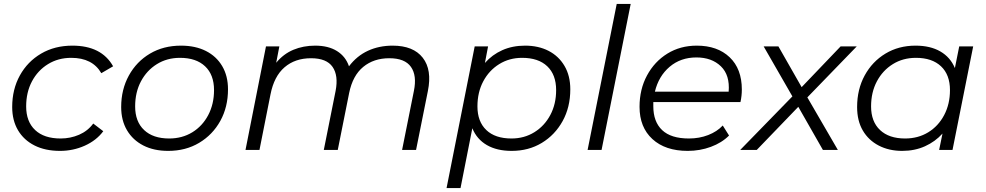

<svg xmlns="http://www.w3.org/2000/svg" viewBox="-20 -762 5013 976"><path d="M285 5Q210 5 155.5 -22.5Q101 -50 71.5 -100Q42 -150 42 -218Q42 -308 81 -378.5Q120 -449 189 -489.5Q258 -530 348 -530Q496 -530 555 -425L495 -390Q450 -468 342 -468Q276 -468 224 -436Q172 -404 142.5 -348.5Q113 -293 113 -221Q113 -144 158.5 -101Q204 -58 288 -58Q338 -58 382 -77Q426 -96 454 -134L505 -95Q470 -48 411 -21.5Q352 5 285 5Z M835 5Q762 5 708.5 -22.5Q655 -50 625.5 -100Q596 -150 596 -218Q596 -307 635 -378Q674 -449 742.5 -489.5Q811 -530 900 -530Q973 -530 1026.5 -503Q1080 -476 1109.5 -426Q1139 -376 1139 -308Q1139 -218 1100 -147.5Q1061 -77 992.5 -36Q924 5 835 5ZM840 -58Q906 -58 957.5 -89.5Q1009 -121 1038.5 -177Q1068 -233 1068 -304Q1068 -382 1022.5 -425Q977 -468 895 -468Q829 -468 777.5 -436Q726 -404 696.5 -348.5Q667 -293 667 -221Q667 -144 712.5 -101Q758 -58 840 -58Z M1976 -530Q2081 -530 2129 -468.5Q2177 -407 2155 -299L2095 0H2024L2084 -300Q2100 -378 2069 -422Q2038 -466 1959 -466Q1880 -466 1826.5 -422Q1773 -378 1755 -290L1697 0H1626L1686 -300Q1701 -378 1670.5 -422Q1640 -466 1561 -466Q1480 -466 1426.5 -420Q1373 -374 1355 -282L1299 0H1228L1332 -526H1400L1384 -443Q1421 -488 1471.5 -509Q1522 -530 1582 -530Q1649 -530 1693 -502.5Q1737 -475 1754 -425Q1794 -478 1850.5 -504Q1907 -530 1976 -530Z M2581 5Q2506 5 2455 -24.5Q2404 -54 2381 -110L2321 194H2250L2393 -526H2461L2445 -442Q2482 -484 2533.5 -507Q2585 -530 2649 -530Q2717 -530 2768.5 -503.5Q2820 -477 2849.5 -427Q2879 -377 2879 -308Q2879 -217 2840 -146.5Q2801 -76 2734 -35.5Q2667 5 2581 5ZM2580 -58Q2645 -58 2696.5 -90Q2748 -122 2777.5 -177.5Q2807 -233 2807 -304Q2807 -382 2762 -425Q2717 -468 2634 -468Q2569 -468 2517.5 -436Q2466 -404 2436.5 -348.5Q2407 -293 2407 -221Q2407 -144 2452 -101Q2497 -58 2580 -58Z M2967 0 3115 -742H3186L3038 0Z M3476 5Q3362 5 3296.5 -55Q3231 -115 3231 -219Q3231 -308 3269 -378.5Q3307 -449 3372.5 -489.5Q3438 -530 3522 -530Q3627 -530 3689 -471Q3751 -412 3751 -307Q3751 -275 3744 -243H3301Q3301 -233 3301 -222Q3301 -143 3346 -100.5Q3391 -58 3482 -58Q3535 -58 3580 -75.5Q3625 -93 3654 -124L3686 -73Q3649 -36 3593.5 -15.5Q3538 5 3476 5ZM3309 -296H3684Q3691 -380 3644.5 -425Q3598 -470 3520 -470Q3440 -470 3384 -422.5Q3328 -375 3309 -296Z M3743 0 4008 -272 3862 -526H3937L4055 -319L4253 -526H4335L4084 -267L4239 0H4163L4038 -219L3827 0Z M4566 5Q4499 5 4447 -22Q4395 -49 4366 -98.5Q4337 -148 4337 -218Q4337 -308 4375.5 -378.5Q4414 -449 4481 -489.5Q4548 -530 4634 -530Q4709 -530 4760 -500.5Q4811 -471 4834 -416L4856 -526H4927L4822 0H4754L4771 -83Q4734 -42 4682 -18.5Q4630 5 4566 5ZM4581 -58Q4647 -58 4698.5 -89.5Q4750 -121 4779.5 -177Q4809 -233 4809 -304Q4809 -382 4763.5 -425Q4718 -468 4636 -468Q4570 -468 4518.5 -436Q4467 -404 4437.5 -348.5Q4408 -293 4408 -221Q4408 -144 4453.5 -101Q4499 -58 4581 -58Z"/></svg>

Font: Montserrat
Style: Italic
Weight: 400
Italic angle: -11.3°
Designer: Julieta Ulanovsky
Foundry: Julieta Ulanovsky
Version: Version 9.000; ttfautohint (v1.8.4.7-5d5b)